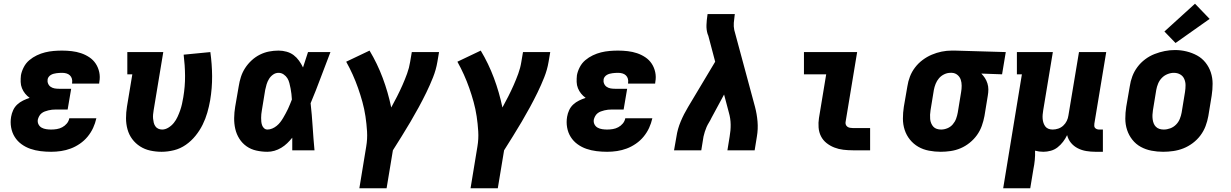

<svg xmlns="http://www.w3.org/2000/svg" viewBox="-20 -811 6640 1036"><path d="M256 8Q227 8 198.5 4.5Q170 1 144 -8Q118 -17 96 -33Q74 -49 59.5 -72Q45 -95 40 -123.5Q35 -152 40 -181Q43 -199 51 -216.5Q59 -234 73 -247Q87 -260 104.5 -268.5Q122 -277 140 -283Q126 -293 115.5 -306Q105 -319 98.5 -335Q92 -351 91.5 -369Q91 -387 93 -405Q97 -427 108.5 -449Q120 -471 138.5 -486.5Q157 -502 179 -512.5Q201 -523 223.5 -528.5Q246 -534 269 -536Q292 -538 315 -538Q341 -538 367 -535Q393 -532 417 -524Q441 -516 462 -502Q483 -488 496.5 -467.5Q510 -447 515.5 -421.5Q521 -396 516 -369Q516 -367 515.5 -364.5Q515 -362 515 -360H369Q369 -361 369 -361.5Q369 -362 369 -363Q371 -375 368 -386Q365 -397 357 -404.5Q349 -412 338 -415Q327 -418 315 -418Q307 -418 299.5 -417.5Q292 -417 284.5 -416Q277 -415 269.5 -413Q262 -411 255 -407Q248 -403 243 -396.5Q238 -390 237 -383Q235 -371 239.5 -360Q244 -349 253.5 -342.5Q263 -336 274.5 -334Q286 -332 299 -332H364L345 -220H280Q270 -220 260.5 -219Q251 -218 241 -215.5Q231 -213 221.5 -209.5Q212 -206 204 -199.5Q196 -193 191 -183.5Q186 -174 184 -165Q182 -151 188 -139.5Q194 -128 205 -122Q216 -116 229.5 -114Q243 -112 256 -112Q271 -112 286.5 -114.5Q302 -117 316 -124.5Q330 -132 340.5 -144.5Q351 -157 354 -173H500Q494 -146 482.5 -121Q471 -96 453 -74Q435 -52 411 -35.5Q387 -19 361.5 -9.5Q336 0 309.5 4Q283 8 256 8Z M852 8Q821 8 791 1.5Q761 -5 736 -21Q711 -37 693.5 -60.5Q676 -84 668 -113Q660 -142 660 -173Q660 -204 665 -235L694 -410H667V-530H861L809 -216Q807 -204 806 -193Q805 -182 806 -171Q807 -160 809.5 -149.5Q812 -139 818 -130Q824 -121 834 -116.5Q844 -112 855 -112Q872 -112 889 -122.5Q906 -133 918 -148Q930 -163 938 -180.5Q946 -198 952 -215Q958 -232 962 -250Q966 -268 969 -286Q979 -345 978.5 -402Q978 -459 971 -516L1115 -530Q1124 -465 1124.5 -400.5Q1125 -336 1114 -270Q1108 -236 1098.5 -203Q1089 -170 1073.5 -138.5Q1058 -107 1035 -78.5Q1012 -50 982.5 -29.5Q953 -9 919 -0.5Q885 8 852 8Z M1423 8Q1393 8 1363.5 1.5Q1334 -5 1310.5 -21.5Q1287 -38 1271.5 -62.5Q1256 -87 1249.5 -115.5Q1243 -144 1243.5 -174.5Q1244 -205 1249 -235L1268 -345Q1272 -371 1280 -396Q1288 -421 1302.5 -443.5Q1317 -466 1337.5 -485Q1358 -504 1382 -516Q1406 -528 1431.5 -533Q1457 -538 1483 -538Q1505 -538 1526.5 -532Q1548 -526 1564.5 -513.5Q1581 -501 1593.5 -483.5Q1606 -466 1615 -447Q1622 -468 1628.5 -488.5Q1635 -509 1642 -530H1763Q1736 -461 1710.5 -392Q1685 -323 1656 -254Q1663 -191 1667 -127.5Q1671 -64 1677 0H1557Q1557 -17 1557 -34Q1557 -51 1557 -68Q1544 -52 1529.5 -38Q1515 -24 1497.5 -13.5Q1480 -3 1461 2.5Q1442 8 1423 8ZM1423 -112Q1436 -112 1449 -117.5Q1462 -123 1473 -132Q1484 -141 1492.5 -152Q1501 -163 1508 -175Q1515 -187 1521.5 -199Q1528 -211 1534 -223.5Q1540 -236 1545 -249Q1550 -262 1555 -274Q1554 -289 1552.5 -304Q1551 -319 1548 -333.5Q1545 -348 1541.5 -362.5Q1538 -377 1530.5 -389Q1523 -401 1510.5 -409.5Q1498 -418 1483 -418Q1467 -418 1453.5 -408.5Q1440 -399 1431.5 -385Q1423 -371 1418.5 -356Q1414 -341 1411 -326L1393 -216Q1391 -205 1390 -195Q1389 -185 1389 -174.5Q1389 -164 1390 -154Q1391 -144 1394.5 -134.5Q1398 -125 1405.5 -118.5Q1413 -112 1423 -112Z M1919 205 1956 -20Q1963 -61 1960.5 -102Q1958 -143 1952 -183Q1946 -223 1935.5 -261Q1925 -299 1912 -336Q1899 -373 1883 -408.5Q1867 -444 1848 -478L1974 -538Q2016 -468 2045 -390.5Q2074 -313 2091 -231Q2107 -260 2122.5 -290.5Q2138 -321 2151.5 -351.5Q2165 -382 2176.5 -413.5Q2188 -445 2193 -477L2202 -530H2349L2340 -477Q2333 -435 2316.5 -393.5Q2300 -352 2280.5 -312Q2261 -272 2239.5 -232.5Q2218 -193 2195 -154Q2172 -115 2148 -76.5Q2124 -38 2100 0L2066 205Z M2519 205 2556 -20Q2563 -61 2560.5 -102Q2558 -143 2552 -183Q2546 -223 2535.5 -261Q2525 -299 2512 -336Q2499 -373 2483 -408.5Q2467 -444 2448 -478L2574 -538Q2616 -468 2645 -390.5Q2674 -313 2691 -231Q2707 -260 2722.5 -290.5Q2738 -321 2751.5 -351.5Q2765 -382 2776.5 -413.5Q2788 -445 2793 -477L2802 -530H2949L2940 -477Q2933 -435 2916.5 -393.5Q2900 -352 2880.5 -312Q2861 -272 2839.5 -232.5Q2818 -193 2795 -154Q2772 -115 2748 -76.5Q2724 -38 2700 0L2666 205Z M3256 8Q3227 8 3198.5 4.5Q3170 1 3144 -8Q3118 -17 3096 -33Q3074 -49 3059.5 -72Q3045 -95 3040 -123.5Q3035 -152 3040 -181Q3043 -199 3051 -216.5Q3059 -234 3073 -247Q3087 -260 3104.5 -268.5Q3122 -277 3140 -283Q3126 -293 3115.5 -306Q3105 -319 3098.5 -335Q3092 -351 3091.5 -369Q3091 -387 3093 -405Q3097 -427 3108.5 -449Q3120 -471 3138.5 -486.5Q3157 -502 3179 -512.5Q3201 -523 3223.5 -528.5Q3246 -534 3269 -536Q3292 -538 3315 -538Q3341 -538 3367 -535Q3393 -532 3417 -524Q3441 -516 3462 -502Q3483 -488 3496.5 -467.5Q3510 -447 3515.5 -421.5Q3521 -396 3516 -369Q3516 -367 3515.5 -364.5Q3515 -362 3515 -360H3369Q3369 -361 3369 -361.5Q3369 -362 3369 -363Q3371 -375 3368 -386Q3365 -397 3357 -404.5Q3349 -412 3338 -415Q3327 -418 3315 -418Q3307 -418 3299.5 -417.5Q3292 -417 3284.5 -416Q3277 -415 3269.5 -413Q3262 -411 3255 -407Q3248 -403 3243 -396.5Q3238 -390 3237 -383Q3235 -371 3239.5 -360Q3244 -349 3253.5 -342.5Q3263 -336 3274.5 -334Q3286 -332 3299 -332H3364L3345 -220H3280Q3270 -220 3260.5 -219Q3251 -218 3241 -215.5Q3231 -213 3221.5 -209.5Q3212 -206 3204 -199.5Q3196 -193 3191 -183.5Q3186 -174 3184 -165Q3182 -151 3188 -139.5Q3194 -128 3205 -122Q3216 -116 3229.5 -114Q3243 -112 3256 -112Q3271 -112 3286.5 -114.5Q3302 -117 3316 -124.5Q3330 -132 3340.5 -144.5Q3351 -157 3354 -173H3500Q3494 -146 3482.5 -121Q3471 -96 3453 -74Q3435 -52 3411 -35.5Q3387 -19 3361.5 -9.5Q3336 0 3309.5 4Q3283 8 3256 8Z M3617 0 3630 -74Q3636 -115 3653 -155.5Q3670 -196 3693 -234L3839 -478L3802 -618Q3801 -621 3800 -623Q3799 -625 3798 -628Q3798 -628 3798 -628Q3798 -628 3798 -628Q3798 -628 3798 -628Q3798 -628 3798 -628Q3791 -651 3792 -676.5Q3793 -702 3797 -728L3798 -735H3945L3944 -728Q3941 -708 3939.5 -688Q3938 -668 3942 -649L4054 -234Q4064 -196 4067.5 -155.5Q4071 -115 4064 -74L4052 0H3905L3917 -74Q3923 -107 3922.5 -139.5Q3922 -172 3913 -203L3887 -301L3819 -175Q3813 -162 3805.5 -150Q3798 -138 3792.5 -125.5Q3787 -113 3783 -100Q3779 -87 3776 -74L3764 0Z M4582 0Q4556 0 4530.5 -3Q4505 -6 4482 -15Q4459 -24 4440 -39Q4421 -54 4410 -75.5Q4399 -97 4397 -123Q4395 -149 4399 -174L4438 -410H4318V-530H4605L4543 -155Q4541 -147 4543.5 -139.5Q4546 -132 4552 -127.5Q4558 -123 4566 -121.5Q4574 -120 4582 -120H4675V0Z M5056 8Q5024 8 4992.5 2Q4961 -4 4935 -19Q4909 -34 4890 -57.5Q4871 -81 4861.5 -110Q4852 -139 4852 -171Q4852 -203 4857 -235L4876 -345Q4880 -372 4890 -398Q4900 -424 4917.5 -447Q4935 -470 4958.5 -487.5Q4982 -505 5008 -516Q5034 -527 5061 -532.5Q5088 -538 5115 -538Q5120 -538 5124 -538Q5128 -538 5133 -538L5407 -530L5387 -410L5275 -414Q5286 -403 5294.5 -390Q5303 -377 5308 -361Q5313 -345 5313 -328.5Q5313 -312 5310 -295L5292 -185Q5287 -158 5277.5 -131.5Q5268 -105 5251.5 -82Q5235 -59 5212 -40.5Q5189 -22 5163 -11Q5137 0 5109.5 4Q5082 8 5056 8ZM5058 -112Q5058 -112 5058 -112Q5058 -112 5058 -112Q5075 -112 5092 -119Q5109 -126 5121 -140Q5133 -154 5139 -170.5Q5145 -187 5148 -204L5166 -314Q5169 -331 5169 -348.5Q5169 -366 5164 -381Q5159 -396 5146.5 -406.5Q5134 -417 5117 -418H5113Q5112 -418 5110.5 -418Q5109 -418 5108 -418Q5091 -418 5074.5 -410Q5058 -402 5046.5 -388.5Q5035 -375 5028.5 -358.5Q5022 -342 5019 -326L5001 -216Q4999 -204 4998.5 -192Q4998 -180 4999 -168.5Q5000 -157 5004.5 -146Q5009 -135 5016.5 -127Q5024 -119 5035 -115.5Q5046 -112 5058 -112Z M5393 205 5494 -410H5467V-530H5661L5609 -216Q5607 -204 5606 -192.5Q5605 -181 5606 -169.5Q5607 -158 5610.5 -147.5Q5614 -137 5620.5 -128.5Q5627 -120 5637.5 -116Q5648 -112 5660 -112Q5675 -112 5690 -117Q5705 -122 5717 -133Q5729 -144 5736 -158.5Q5743 -173 5745 -188L5802 -530H5949L5885 -144Q5884 -137 5884.5 -131Q5885 -125 5889 -120.5Q5893 -116 5899 -114Q5905 -112 5911 -112H5931V8H5891Q5866 8 5841.5 4Q5817 0 5795.5 -11Q5774 -22 5759 -40Q5744 -58 5738 -82Q5729 -63 5716 -46Q5703 -29 5686.5 -16Q5670 -3 5649.5 2.5Q5629 8 5610 8Q5598 8 5587 6.5Q5576 5 5565 2Q5566 27 5563.5 52.5Q5561 78 5556 102L5539 205Z M6256 8Q6224 8 6193 2Q6162 -4 6135.5 -18.5Q6109 -33 6090 -57Q6071 -81 6061.5 -110Q6052 -139 6052 -171Q6052 -203 6057 -235L6076 -345Q6080 -373 6090 -399.5Q6100 -426 6117.5 -449.5Q6135 -473 6159 -491Q6183 -509 6210 -519.5Q6237 -530 6264.5 -535.5Q6292 -541 6320 -541Q6352 -541 6382.5 -533.5Q6413 -526 6439.5 -511.5Q6466 -497 6485 -473Q6504 -449 6513.5 -420Q6523 -391 6523 -359Q6523 -327 6518 -295L6500 -185Q6495 -157 6485 -130.5Q6475 -104 6457.5 -80.5Q6440 -57 6416 -39Q6392 -21 6365.5 -10.5Q6339 0 6311 4Q6283 8 6256 8ZM6259 -112Q6277 -112 6294.5 -118.5Q6312 -125 6325.5 -138.5Q6339 -152 6346 -169.5Q6353 -187 6356 -204L6374 -314Q6377 -333 6377 -351Q6377 -369 6370 -385Q6363 -401 6348 -409.5Q6333 -418 6314 -418Q6297 -418 6279.5 -411Q6262 -404 6249 -390.5Q6236 -377 6229 -360Q6222 -343 6219 -326L6201 -216Q6199 -204 6198.5 -191.5Q6198 -179 6199.5 -167.5Q6201 -156 6205 -145.5Q6209 -135 6217 -127Q6225 -119 6236 -115.5Q6247 -112 6259 -112ZM6323 -579 6263 -641 6428 -791 6507 -709Z"/></svg>

Font: Iosevka Curly Slab HvExObl
Style: Regular
Weight: 900
Width: 7
Italic angle: -9°
Monospace: yes
Designer: Belleve Invis
Foundry: Belleve Invis
Version: Version 11.1.0; ttfautohint (v1.8.3)